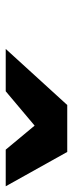

<svg xmlns="http://www.w3.org/2000/svg" viewBox="188 -965 255 671"><g transform="rotate(90 315.5 -629.5)"><path d="M151 -522 347 -737H511L631 -522H503L419 -623L299 -522Z"/></g></svg>

Font: Tomorrow SemiBold
Style: Italic
Weight: 600
Italic angle: -10°
Designer: Tony de Marco, Monica Rizzolli
Foundry: Just in Type
Version: Version 2.002